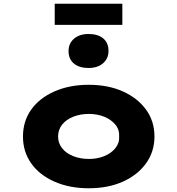

<svg xmlns="http://www.w3.org/2000/svg" viewBox="-20 -998 949 1028"><path d="M455 10Q352 10 271.5 -25.5Q191 -61 147 -123.5Q103 -186 103 -267Q103 -349 147 -411Q191 -473 271.5 -508.5Q352 -544 455 -544Q559 -544 638 -508.5Q717 -473 762 -411Q807 -349 807 -267Q807 -186 762 -123.5Q717 -61 638 -25.5Q559 10 455 10ZM456 -147Q501 -147 538 -162Q575 -177 597.5 -204.5Q620 -232 618 -267Q620 -304 597.5 -331Q575 -358 538 -373Q501 -388 456 -388Q410 -388 372 -373Q334 -358 312.5 -330.5Q291 -303 291 -267Q291 -232 312.5 -204.5Q334 -177 372 -162Q410 -147 456 -147ZM454 -634Q404 -634 375.5 -658Q347 -682 347 -725Q347 -765 376 -790.5Q405 -816 454 -816Q504 -816 532.5 -792.5Q561 -769 561 -725Q561 -685 532 -659.5Q503 -634 454 -634ZM273 -865V-978H635V-865Z"/></svg>

Font: Lexend Peta ExtraBold
Style: Regular
Weight: 800
Version: Version 1.007